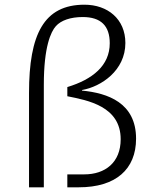

<svg xmlns="http://www.w3.org/2000/svg" viewBox="-20 -797 660 817"><path d="M332 -724.5C409.5 -724.5 447 -687 447 -613C447 -517.5 373.5 -459 266.5 -426.5V-387.5C354 -370 493.5 -344.5 493.5 -204.5C493.5 -105.5 427.5 -55 338.5 -55H266.5V0H315.5C472.5 0 559 -76.5 559 -207C559 -359.5 438.5 -401 329 -411.5V-414C410.5 -428 513.5 -497 513.5 -614C513.5 -716 438 -777 339.5 -777C166.5 -777 103.5 -651 103.5 -401.5V0H166.5V-436.5C166.5 -598 196.5 -662 217.5 -685.5C239.5 -710.5 280.5 -724.5 332 -724.5Z"/></svg>

Font: Monaspace Argon ExtraLight
Style: Regular
Weight: 200
Designer: Riley Cran & the Lettermatic Team
Foundry: Lettermatic
Version: Version 1.000 (Monaspace Argon)